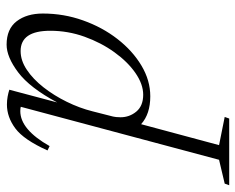

<svg xmlns="http://www.w3.org/2000/svg" viewBox="-168 -388 731 596"><g transform="rotate(-90 198.0 -90.5)"><path d="M132.5 241 127.5 255H-79.5L-74.5 241L-0.5 223.5L164 -392Q159 -393.5 150.5 -393.5Q93.5 -393.5 42 -302.5L28.5 -309Q61.5 -382.5 96.8 -408.8Q132 -435 171 -435Q183.5 -435 195.8 -432.8Q208 -430.5 217 -427.5L177.5 -279Q223 -364 270.8 -400Q318.5 -436 357 -436Q405.5 -436 429.5 -404.8Q453.5 -373.5 453.5 -323.5Q453.5 -258.5 432.2 -198.8Q411 -139 374.5 -92Q338 -45 292 -17.5Q246 10 196.5 10Q141.5 10 110 -18.5L45 223.5ZM136.5 -116.5Q133 -104.5 132.2 -96.2Q131.5 -88 131.5 -82.5Q131.5 -54.5 149.2 -33.2Q167 -12 201.5 -12Q234 -12 268.8 -36Q303.5 -60 333.2 -101.2Q363 -142.5 381.5 -194Q400 -245.5 400 -300.5Q400 -392.5 337 -392.5Q307.5 -392.5 278.8 -373.2Q250 -354 224.5 -321.5Q199 -289 179.5 -249.2Q160 -209.5 150 -169.5Z"/></g></svg>

Font: Newsreader Text Light
Style: Italic
Weight: 300
Italic angle: -17°
Designer: Hugues Gentile
Foundry: Production Type
Version: Version 1.001